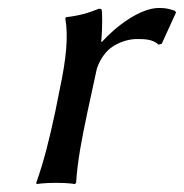

<svg xmlns="http://www.w3.org/2000/svg" viewBox="-20 -459 462 482"><path d="M234 -354C238 -396 236 -427 236 -427C236 -437 234 -437 228 -437C204 -427 177 -419 146 -416L144 -413C152 -367 146 -310 130 -235L119 -180C103 -105 90 -54 71 0L72 3C72 3 90 0 121 0C152 0 168 3 168 3L171 0C175 -57 184 -104 200 -180L223 -286C229 -305 241 -325 257 -338C281 -356 308 -361 323 -361C342 -361 363 -361 378 -347L386 -349L422 -428L419 -432C403 -437 397 -439 379 -439C332 -439 271 -393 236 -354Z"/></svg>

Font: Libertinus Sans
Style: Italic
Weight: 400
Italic angle: -12°
Designer: Philipp H. Poll, Khaled Hosny
Foundry: Caleb Maclennan
Version: Version 7.050;RELEASE